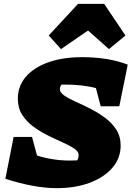

<svg xmlns="http://www.w3.org/2000/svg" viewBox="-20 -968 686 1001"><path d="M505 -414 480 -509Q409 -527 322 -527Q311 -527 301 -527Q292 -517 292 -503Q292 -486 315 -470Q338 -454 374 -438Q410 -422 450.5 -401.5Q491 -381 527 -354.5Q563 -328 586 -292.5Q609 -257 609 -209Q609 -144 566.5 -94Q524 -44 448.5 -15.5Q373 13 274 13Q216 13 147 0Q78 -13 8 -36L51 -254H147L173 -157Q257 -131 342 -131Q362 -131 383 -132Q390 -146 390 -160Q390 -178 367 -193.5Q344 -209 308 -225Q272 -241 231.5 -261Q191 -281 155 -307Q119 -333 96 -369Q73 -405 73 -453Q73 -519 114.5 -567.5Q156 -616 231.5 -643Q307 -670 408 -670Q473 -670 534 -660.5Q595 -651 646 -631L602 -414ZM523 -948 634 -783 548 -712 439 -809 298 -712 234 -783 387 -948Z"/></svg>

Font: Piazzolla SC Black
Style: Italic
Weight: 900
Italic angle: -11.3°
Designer: Juan Pablo del Peral
Foundry: Huerta Tipografica
Version: Version 1.330